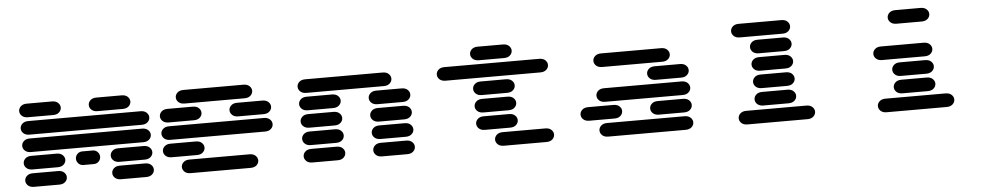

<svg xmlns="http://www.w3.org/2000/svg" viewBox="-40 -1061 7080 1374"><g transform="rotate(-5 3500.0 -374.5)"><path d="M159.2 -13.7H340.8Q368.2 -13.7 383.8 -28.3Q399.4 -43 399.4 -62.5Q399.4 -82 383.8 -96.7Q368.2 -111.3 340.8 -111.3H159.2Q131.8 -111.3 116.2 -96.7Q100.6 -82 100.6 -62.5Q100.6 -43 116.2 -28.3Q131.8 -13.7 159.2 -13.7ZM784.2 -13.7H965.8Q993.2 -13.7 1008.8 -28.3Q1024.4 -43 1024.4 -62.5Q1024.4 -82 1008.8 -96.7Q993.2 -111.3 965.8 -111.3H784.2Q756.8 -111.3 741.2 -96.7Q725.6 -82 725.6 -62.5Q725.6 -43 741.2 -28.3Q756.8 -13.7 784.2 -13.7ZM159.2 -138.7H340.8Q368.2 -138.7 383.8 -153.3Q399.4 -168 399.4 -187.5Q399.4 -207 383.8 -221.7Q368.2 -236.3 340.8 -236.3H159.2Q131.8 -236.3 116.2 -221.7Q100.6 -207 100.6 -187.5Q100.6 -168 116.2 -153.3Q131.8 -138.7 159.2 -138.7ZM525.4 -138.7H599.6Q621.1 -138.7 635.3 -153.3Q649.4 -168 649.4 -187.5Q649.4 -207 635.3 -221.7Q621.1 -236.3 599.6 -236.3H525.4Q503.9 -236.3 489.7 -221.7Q475.6 -207 475.6 -187.5Q475.6 -168 489.7 -153.3Q503.9 -138.7 525.4 -138.7ZM784.2 -138.7H965.8Q993.2 -138.7 1008.8 -153.3Q1024.4 -168 1024.4 -187.5Q1024.4 -207 1008.8 -221.7Q993.2 -236.3 965.8 -236.3H784.2Q756.8 -236.3 741.2 -221.7Q725.6 -207 725.6 -187.5Q725.6 -168 741.2 -153.3Q756.8 -138.7 784.2 -138.7ZM159.2 -263.7H965.8Q993.2 -263.7 1008.8 -278.3Q1024.4 -293 1024.4 -312.5Q1024.4 -332 1008.8 -346.7Q993.2 -361.3 965.8 -361.3H159.2Q131.8 -361.3 116.2 -346.7Q100.6 -332 100.6 -312.5Q100.6 -293 116.2 -278.3Q131.8 -263.7 159.2 -263.7ZM159.2 -388.7H965.8Q993.2 -388.7 1008.8 -403.3Q1024.4 -418 1024.4 -437.5Q1024.4 -457 1008.8 -471.7Q993.2 -486.3 965.8 -486.3H159.2Q131.8 -486.3 116.2 -471.7Q100.6 -457 100.6 -437.5Q100.6 -418 116.2 -403.3Q131.8 -388.7 159.2 -388.7ZM159.2 -513.7H340.8Q368.2 -513.7 383.8 -528.3Q399.4 -543 399.4 -562.5Q399.4 -582 383.8 -596.7Q368.2 -611.3 340.8 -611.3H159.2Q131.8 -611.3 116.2 -596.7Q100.6 -582 100.6 -562.5Q100.6 -543 116.2 -528.3Q131.8 -513.7 159.2 -513.7ZM659.2 -513.7H840.8Q868.2 -513.7 883.8 -528.3Q899.4 -543 899.4 -562.5Q899.4 -582 883.8 -596.7Q868.2 -611.3 840.8 -611.3H659.2Q631.8 -611.3 616.2 -596.7Q600.6 -582 600.6 -562.5Q600.6 -543 616.2 -528.3Q631.8 -513.7 659.2 -513.7Z M1284.2 -13.7H1715.8Q1743.2 -13.7 1758.8 -28.3Q1774.4 -43 1774.4 -62.5Q1774.4 -82 1758.8 -96.7Q1743.2 -111.3 1715.8 -111.3H1284.2Q1256.8 -111.3 1241.2 -96.7Q1225.6 -82 1225.6 -62.5Q1225.6 -43 1241.2 -28.3Q1256.8 -13.7 1284.2 -13.7ZM1159.2 -138.7H1340.8Q1368.2 -138.7 1383.8 -153.3Q1399.4 -168 1399.4 -187.5Q1399.4 -207 1383.8 -221.7Q1368.2 -236.3 1340.8 -236.3H1159.2Q1131.8 -236.3 1116.2 -221.7Q1100.6 -207 1100.6 -187.5Q1100.6 -168 1116.2 -153.3Q1131.8 -138.7 1159.2 -138.7ZM1159.2 -263.7H1840.8Q1868.2 -263.7 1883.8 -278.3Q1899.4 -293 1899.4 -312.5Q1899.4 -332 1883.8 -346.7Q1868.2 -361.3 1840.8 -361.3H1159.2Q1131.8 -361.3 1116.2 -346.7Q1100.6 -332 1100.6 -312.5Q1100.6 -293 1116.2 -278.3Q1131.8 -263.7 1159.2 -263.7ZM1159.2 -388.7H1340.8Q1368.2 -388.7 1383.8 -403.3Q1399.4 -418 1399.4 -437.5Q1399.4 -457 1383.8 -471.7Q1368.2 -486.3 1340.8 -486.3H1159.2Q1131.8 -486.3 1116.2 -471.7Q1100.6 -457 1100.6 -437.5Q1100.6 -418 1116.2 -403.3Q1131.8 -388.7 1159.2 -388.7ZM1659.2 -388.7H1840.8Q1868.2 -388.7 1883.8 -403.3Q1899.4 -418 1899.4 -437.5Q1899.4 -457 1883.8 -471.7Q1868.2 -486.3 1840.8 -486.3H1659.2Q1631.8 -486.3 1616.2 -471.7Q1600.6 -457 1600.6 -437.5Q1600.6 -418 1616.2 -403.3Q1631.8 -388.7 1659.2 -388.7ZM1284.2 -513.7H1715.8Q1743.2 -513.7 1758.8 -528.3Q1774.4 -543 1774.4 -562.5Q1774.4 -582 1758.8 -596.7Q1743.2 -611.3 1715.8 -611.3H1284.2Q1256.8 -611.3 1241.2 -596.7Q1225.6 -582 1225.6 -562.5Q1225.6 -543 1241.2 -528.3Q1256.8 -513.7 1284.2 -513.7Z M2159.2 -13.7H2340.8Q2368.2 -13.7 2383.8 -28.3Q2399.4 -43 2399.4 -62.5Q2399.4 -82 2383.8 -96.7Q2368.2 -111.3 2340.8 -111.3H2159.2Q2131.8 -111.3 2116.2 -96.7Q2100.6 -82 2100.6 -62.5Q2100.6 -43 2116.2 -28.3Q2131.8 -13.7 2159.2 -13.7ZM2659.2 -13.7H2840.8Q2868.2 -13.7 2883.8 -28.3Q2899.4 -43 2899.4 -62.5Q2899.4 -82 2883.8 -96.7Q2868.2 -111.3 2840.8 -111.3H2659.2Q2631.8 -111.3 2616.2 -96.7Q2600.6 -82 2600.6 -62.5Q2600.6 -43 2616.2 -28.3Q2631.8 -13.7 2659.2 -13.7ZM2159.2 -138.7H2340.8Q2368.2 -138.7 2383.8 -153.3Q2399.4 -168 2399.4 -187.5Q2399.4 -207 2383.8 -221.7Q2368.2 -236.3 2340.8 -236.3H2159.2Q2131.8 -236.3 2116.2 -221.7Q2100.6 -207 2100.6 -187.5Q2100.6 -168 2116.2 -153.3Q2131.8 -138.7 2159.2 -138.7ZM2659.2 -138.7H2840.8Q2868.2 -138.7 2883.8 -153.3Q2899.4 -168 2899.4 -187.5Q2899.4 -207 2883.8 -221.7Q2868.2 -236.3 2840.8 -236.3H2659.2Q2631.8 -236.3 2616.2 -221.7Q2600.6 -207 2600.6 -187.5Q2600.6 -168 2616.2 -153.3Q2631.8 -138.7 2659.2 -138.7ZM2159.2 -263.7H2340.8Q2368.2 -263.7 2383.8 -278.3Q2399.4 -293 2399.4 -312.5Q2399.4 -332 2383.8 -346.7Q2368.2 -361.3 2340.8 -361.3H2159.2Q2131.8 -361.3 2116.2 -346.7Q2100.6 -332 2100.6 -312.5Q2100.6 -293 2116.2 -278.3Q2131.8 -263.7 2159.2 -263.7ZM2659.2 -263.7H2840.8Q2868.2 -263.7 2883.8 -278.3Q2899.4 -293 2899.4 -312.5Q2899.4 -332 2883.8 -346.7Q2868.2 -361.3 2840.8 -361.3H2659.2Q2631.8 -361.3 2616.2 -346.7Q2600.6 -332 2600.6 -312.5Q2600.6 -293 2616.2 -278.3Q2631.8 -263.7 2659.2 -263.7ZM2159.2 -388.7H2340.8Q2368.2 -388.7 2383.8 -403.3Q2399.4 -418 2399.4 -437.5Q2399.4 -457 2383.8 -471.7Q2368.2 -486.3 2340.8 -486.3H2159.2Q2131.8 -486.3 2116.2 -471.7Q2100.6 -457 2100.6 -437.5Q2100.6 -418 2116.2 -403.3Q2131.8 -388.7 2159.2 -388.7ZM2659.2 -388.7H2840.8Q2868.2 -388.7 2883.8 -403.3Q2899.4 -418 2899.4 -437.5Q2899.4 -457 2883.8 -471.7Q2868.2 -486.3 2840.8 -486.3H2659.2Q2631.8 -486.3 2616.2 -471.7Q2600.6 -457 2600.6 -437.5Q2600.6 -418 2616.2 -403.3Q2631.8 -388.7 2659.2 -388.7ZM2159.2 -513.7H2715.8Q2743.2 -513.7 2758.8 -528.3Q2774.4 -543 2774.4 -562.5Q2774.4 -582 2758.8 -596.7Q2743.2 -611.3 2715.8 -611.3H2159.2Q2131.8 -611.3 2116.2 -596.7Q2100.6 -582 2100.6 -562.5Q2100.6 -543 2116.2 -528.3Q2131.8 -513.7 2159.2 -513.7Z M3534.2 -13.7H3840.8Q3868.2 -13.7 3883.8 -28.3Q3899.4 -43 3899.4 -62.5Q3899.4 -82 3883.8 -96.7Q3868.2 -111.3 3840.8 -111.3H3534.2Q3506.8 -111.3 3491.2 -96.7Q3475.6 -82 3475.6 -62.5Q3475.6 -43 3491.2 -28.3Q3506.8 -13.7 3534.2 -13.7ZM3409.2 -138.7H3590.8Q3618.2 -138.7 3633.8 -153.3Q3649.4 -168 3649.4 -187.5Q3649.4 -207 3633.8 -221.7Q3618.2 -236.3 3590.8 -236.3H3409.2Q3381.8 -236.3 3366.2 -221.7Q3350.6 -207 3350.6 -187.5Q3350.6 -168 3366.2 -153.3Q3381.8 -138.7 3409.2 -138.7ZM3409.2 -263.7H3590.8Q3618.2 -263.7 3633.8 -278.3Q3649.4 -293 3649.4 -312.5Q3649.4 -332 3633.8 -346.7Q3618.2 -361.3 3590.8 -361.3H3409.2Q3381.8 -361.3 3366.2 -346.7Q3350.6 -332 3350.6 -312.5Q3350.6 -293 3366.2 -278.3Q3381.8 -263.7 3409.2 -263.7ZM3409.2 -388.7H3590.8Q3618.2 -388.7 3633.8 -403.3Q3649.4 -418 3649.4 -437.5Q3649.4 -457 3633.8 -471.7Q3618.2 -486.3 3590.8 -486.3H3409.2Q3381.8 -486.3 3366.2 -471.7Q3350.6 -457 3350.6 -437.5Q3350.6 -418 3366.2 -403.3Q3381.8 -388.7 3409.2 -388.7ZM3159.2 -513.7H3840.8Q3868.2 -513.7 3883.8 -528.3Q3899.4 -543 3899.4 -562.5Q3899.4 -582 3883.8 -596.7Q3868.2 -611.3 3840.8 -611.3H3159.2Q3131.8 -611.3 3116.2 -596.7Q3100.6 -582 3100.6 -562.5Q3100.6 -543 3116.2 -528.3Q3131.8 -513.7 3159.2 -513.7ZM3409.2 -638.7H3590.8Q3618.2 -638.7 3633.8 -653.3Q3649.4 -668 3649.4 -687.5Q3649.4 -707 3633.8 -721.7Q3618.2 -736.3 3590.8 -736.3H3409.2Q3381.8 -736.3 3366.2 -721.7Q3350.6 -707 3350.6 -687.5Q3350.6 -668 3366.2 -653.3Q3381.8 -638.7 3409.2 -638.7Z M4284.2 -13.7H4840.8Q4868.2 -13.7 4883.8 -28.3Q4899.4 -43 4899.4 -62.5Q4899.4 -82 4883.8 -96.7Q4868.2 -111.3 4840.8 -111.3H4284.2Q4256.8 -111.3 4241.2 -96.7Q4225.6 -82 4225.6 -62.5Q4225.6 -43 4241.2 -28.3Q4256.8 -13.7 4284.2 -13.7ZM4159.2 -138.7H4340.8Q4368.2 -138.7 4383.8 -153.3Q4399.4 -168 4399.4 -187.5Q4399.4 -207 4383.8 -221.7Q4368.2 -236.3 4340.8 -236.3H4159.2Q4131.8 -236.3 4116.2 -221.7Q4100.6 -207 4100.6 -187.5Q4100.6 -168 4116.2 -153.3Q4131.8 -138.7 4159.2 -138.7ZM4659.2 -138.7H4840.8Q4868.2 -138.7 4883.8 -153.3Q4899.4 -168 4899.4 -187.5Q4899.4 -207 4883.8 -221.7Q4868.2 -236.3 4840.8 -236.3H4659.2Q4631.8 -236.3 4616.2 -221.7Q4600.6 -207 4600.6 -187.5Q4600.6 -168 4616.2 -153.3Q4631.8 -138.7 4659.2 -138.7ZM4284.2 -263.7H4840.8Q4868.2 -263.7 4883.8 -278.3Q4899.4 -293 4899.4 -312.5Q4899.4 -332 4883.8 -346.7Q4868.2 -361.3 4840.8 -361.3H4284.2Q4256.8 -361.3 4241.2 -346.7Q4225.6 -332 4225.6 -312.5Q4225.6 -293 4241.2 -278.3Q4256.8 -263.7 4284.2 -263.7ZM4659.2 -388.7H4840.8Q4868.2 -388.7 4883.8 -403.3Q4899.4 -418 4899.4 -437.5Q4899.4 -457 4883.8 -471.7Q4868.2 -486.3 4840.8 -486.3H4659.2Q4631.8 -486.3 4616.2 -471.7Q4600.6 -457 4600.6 -437.5Q4600.6 -418 4616.2 -403.3Q4631.8 -388.7 4659.2 -388.7ZM4284.2 -513.7H4715.8Q4743.2 -513.7 4758.8 -528.3Q4774.4 -543 4774.4 -562.5Q4774.4 -582 4758.8 -596.7Q4743.2 -611.3 4715.8 -611.3H4284.2Q4256.8 -611.3 4241.2 -596.7Q4225.6 -582 4225.6 -562.5Q4225.6 -543 4241.2 -528.3Q4256.8 -513.7 4284.2 -513.7Z M5284.2 -13.7H5715.8Q5743.2 -13.7 5758.8 -28.3Q5774.4 -43 5774.4 -62.5Q5774.4 -82 5758.8 -96.7Q5743.2 -111.3 5715.8 -111.3H5284.2Q5256.8 -111.3 5241.2 -96.7Q5225.6 -82 5225.6 -62.5Q5225.6 -43 5241.2 -28.3Q5256.8 -13.7 5284.2 -13.7ZM5409.2 -138.7H5590.8Q5618.2 -138.7 5633.8 -153.3Q5649.4 -168 5649.4 -187.5Q5649.4 -207 5633.8 -221.7Q5618.2 -236.3 5590.8 -236.3H5409.2Q5381.8 -236.3 5366.2 -221.7Q5350.6 -207 5350.6 -187.5Q5350.6 -168 5366.2 -153.3Q5381.8 -138.7 5409.2 -138.7ZM5409.2 -263.7H5590.8Q5618.2 -263.7 5633.8 -278.3Q5649.4 -293 5649.4 -312.5Q5649.4 -332 5633.8 -346.7Q5618.2 -361.3 5590.8 -361.3H5409.2Q5381.8 -361.3 5366.2 -346.7Q5350.6 -332 5350.6 -312.5Q5350.6 -293 5366.2 -278.3Q5381.8 -263.7 5409.2 -263.7ZM5409.2 -388.7H5590.8Q5618.2 -388.7 5633.8 -403.3Q5649.4 -418 5649.4 -437.5Q5649.4 -457 5633.8 -471.7Q5618.2 -486.3 5590.8 -486.3H5409.2Q5381.8 -486.3 5366.2 -471.7Q5350.6 -457 5350.6 -437.5Q5350.6 -418 5366.2 -403.3Q5381.8 -388.7 5409.2 -388.7ZM5409.2 -513.7H5590.8Q5618.2 -513.7 5633.8 -528.3Q5649.4 -543 5649.4 -562.5Q5649.4 -582 5633.8 -596.7Q5618.2 -611.3 5590.8 -611.3H5409.2Q5381.8 -611.3 5366.2 -596.7Q5350.6 -582 5350.6 -562.5Q5350.6 -543 5366.2 -528.3Q5381.8 -513.7 5409.2 -513.7ZM5284.2 -638.7H5590.8Q5618.2 -638.7 5633.8 -653.3Q5649.4 -668 5649.4 -687.5Q5649.4 -707 5633.8 -721.7Q5618.2 -736.3 5590.8 -736.3H5284.2Q5256.8 -736.3 5241.2 -721.7Q5225.6 -707 5225.6 -687.5Q5225.6 -668 5241.2 -653.3Q5256.8 -638.7 5284.2 -638.7Z M6284.2 -13.7H6715.8Q6743.2 -13.7 6758.8 -28.3Q6774.4 -43 6774.4 -62.5Q6774.4 -82 6758.8 -96.7Q6743.2 -111.3 6715.8 -111.3H6284.2Q6256.8 -111.3 6241.2 -96.7Q6225.6 -82 6225.6 -62.5Q6225.6 -43 6241.2 -28.3Q6256.8 -13.7 6284.2 -13.7ZM6409.2 -138.7H6590.8Q6618.2 -138.7 6633.8 -153.3Q6649.4 -168 6649.4 -187.5Q6649.4 -207 6633.8 -221.7Q6618.2 -236.3 6590.8 -236.3H6409.2Q6381.8 -236.3 6366.2 -221.7Q6350.6 -207 6350.6 -187.5Q6350.6 -168 6366.2 -153.3Q6381.8 -138.7 6409.2 -138.7ZM6409.2 -263.7H6590.8Q6618.2 -263.7 6633.8 -278.3Q6649.4 -293 6649.4 -312.5Q6649.4 -332 6633.8 -346.7Q6618.2 -361.3 6590.8 -361.3H6409.2Q6381.8 -361.3 6366.2 -346.7Q6350.6 -332 6350.6 -312.5Q6350.6 -293 6366.2 -278.3Q6381.8 -263.7 6409.2 -263.7ZM6284.2 -388.7H6590.8Q6618.2 -388.7 6633.8 -403.3Q6649.4 -418 6649.4 -437.5Q6649.4 -457 6633.8 -471.7Q6618.2 -486.3 6590.8 -486.3H6284.2Q6256.8 -486.3 6241.2 -471.7Q6225.6 -457 6225.6 -437.5Q6225.6 -418 6241.2 -403.3Q6256.8 -388.7 6284.2 -388.7ZM6409.2 -638.7H6590.8Q6618.2 -638.7 6633.8 -653.3Q6649.4 -668 6649.4 -687.5Q6649.4 -707 6633.8 -721.7Q6618.2 -736.3 6590.8 -736.3H6409.2Q6381.8 -736.3 6366.2 -721.7Q6350.6 -707 6350.6 -687.5Q6350.6 -668 6366.2 -653.3Q6381.8 -638.7 6409.2 -638.7Z"/></g></svg>

Font: Sixtyfour Convergence
Style: Regular
Weight: 400
Designer: Jens Kutilek
Foundry: Jens Kutilek
Version: Version 2.001